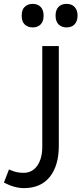

<svg xmlns="http://www.w3.org/2000/svg" viewBox="-60 -720 416 980"><path d="M62 240.2Q14.2 240.2 -40 211.9L-14.2 145Q10.3 155.8 25.9 158.9Q41.5 162.1 60.1 162.1Q105 162.1 130.4 125.5Q155.8 88.9 155.8 28.8V-484.9H240.2V23.9Q240.2 125 194.3 182.6Q148.4 240.2 62 240.2ZM106.9 -580.1Q83.5 -580.1 67.1 -594.2Q50.8 -608.4 50.8 -640.1Q50.8 -671.9 67.1 -686Q83.5 -700.2 106.9 -700.2Q132.3 -700.2 147.5 -684.8Q162.6 -669.4 162.6 -640.1Q162.6 -611.3 147.7 -595.7Q132.8 -580.1 106.9 -580.1ZM279.8 -580.1Q253.9 -580.1 238.8 -595.7Q223.6 -611.3 223.6 -640.1Q223.6 -668.9 238.5 -684.6Q253.4 -700.2 279.8 -700.2Q306.6 -700.2 321.3 -683.8Q335.9 -667.5 335.9 -640.1Q335.9 -612.8 321.3 -596.4Q306.6 -580.1 279.8 -580.1Z"/></svg>

Font: Noto Sans Kufi Arabic
Style: Regular
Weight: 400
Designer: Monotype Design team
Foundry: Monotype Imaging Inc.
Version: Version 1.02